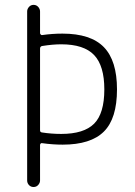

<svg xmlns="http://www.w3.org/2000/svg" viewBox="-20 -750 540 770"><path d="M140.6 -554.7V-227.5Q140.6 -219.7 148.4 -218.8Q186.5 -212.9 225.6 -212.9Q316.4 -212.9 357.4 -253.9Q398.4 -294.9 398.4 -391.6Q398.4 -486.3 357.4 -529.3Q316.4 -572.3 225.6 -572.3Q191.4 -572.3 148.4 -565.4Q140.6 -563.5 140.6 -554.7ZM88.9 -26.4V-704.1Q88.9 -713.9 96.2 -722.2Q103.5 -730.5 114.7 -730.5Q126 -730.5 133.3 -722.2Q140.6 -713.9 140.6 -704.1V-617.2Q140.6 -614.3 143.6 -611.3Q146.5 -608.4 149.4 -609.4Q190.4 -615.2 230.5 -615.2Q343.8 -615.2 396.5 -561Q449.2 -506.8 449.2 -391.6Q449.2 -274.4 396.5 -222.2Q343.8 -169.9 231.4 -169.9Q191.4 -169.9 149.4 -175.8Q145.5 -176.8 143.1 -174.3Q140.6 -171.9 140.6 -168V-26.4Q140.6 -16.6 133.3 -8.3Q126 0 114.7 0Q103.5 0 96.2 -7.8Q88.9 -15.6 88.9 -26.4Z"/></svg>

Font: Rounded-X Mgen+ 1mn light
Style: Regular
Weight: 200
Designer: [Source Han Sans]
Ryoko NISHIZUKA  (kana & ideographs); Paul D. Hunt (Latin, Greek & Cyrillic); Wenlong ZHANG  (bopomofo
Version: Version 1.059.20150602